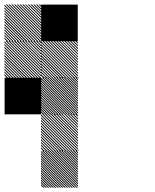

<svg xmlns="http://www.w3.org/2000/svg" viewBox="-21 -521 708 875"><path d="M334.2 167.5 332.5 165.8H334.2ZM334.2 178.3 321.7 165.8H327.5L334.2 172.5ZM334.2 189.2 310.8 165.8H316.7L334.2 183.3ZM334.2 200 300 165.8H305.8L334.2 194.2ZM334.2 210.8 289.2 165.8H295L334.2 205ZM334.2 221.7 278.3 165.8H284.2L334.2 215.8ZM334.2 232.5 267.5 165.8H273.3L334.2 226.7ZM334.2 243.3 256.7 165.8H262.5L334.2 237.5ZM334.2 254.2 245.8 165.8H251.7L334.2 248.3ZM334.2 265 235 165.8H240.8L334.2 259.2ZM334.2 275.8 224.2 165.8H230L334.2 270ZM334.2 286.7 213.3 165.8H219.2L334.2 280.8ZM334.2 297.5 202.5 165.8H208.3L334.2 291.7ZM334.2 308.3 191.7 165.8H197.5L334.2 302.5ZM334.2 319.2 180.8 165.8H186.7L334.2 313.3ZM334.2 330 170 165.8H175.8L334.2 324.2ZM327.5 334.2 165.8 172.5V166.7L333.3 334.2ZM316.7 334.2 165.8 183.3V177.5L322.5 334.2ZM305.8 334.2 165.8 194.2V188.3L311.7 334.2ZM295 334.2 165.8 205V199.2L300.8 334.2ZM284.2 334.2 165.8 215.8V210L290 334.2ZM273.3 334.2 165.8 226.7V220.8L279.2 334.2ZM262.5 334.2 165.8 237.5V231.7L268.3 334.2ZM251.7 334.2 165.8 248.3V242.5L257.5 334.2ZM240.8 334.2 165.8 259.2V253.3L246.7 334.2ZM230 334.2 165.8 270V264.2L235.8 334.2ZM219.2 334.2 165.8 280.8V275L225 334.2ZM208.3 334.2 165.8 291.7V285.8L214.2 334.2ZM197.5 334.2 165.8 302.5V296.7L203.3 334.2ZM186.7 334.2 165.8 313.3V307.5L192.5 334.2ZM175.8 334.2 165.8 324.2V318.3L181.7 334.2ZM334.2 165.8H338.3L334.2 161.7ZM334.2 11.7 321.7 -0.8H327.5L334.2 5.8ZM334.2 24.2 309.2 -0.8H315L334.2 18.3ZM334.2 36.7 296.7 -0.8H302.5L334.2 30.8ZM334.2 49.2 284.2 -0.8H290L334.2 43.3ZM334.2 61.7 271.7 -0.8H277.5L334.2 55.8ZM334.2 74.2 259.2 -0.8H264.2L334.2 69.2ZM334.2 86.7 246.7 -0.8H252.5L334.2 80.8ZM334.2 99.2 234.2 -0.8H240L334.2 93.3ZM334.2 111.7 221.7 -0.8H227.5L334.2 105.8ZM334.2 124.2 209.2 -0.8H215L334.2 118.3ZM334.2 136.7 196.7 -0.8H202.5L334.2 130.8ZM334.2 149.2 184.2 -0.8H190L334.2 143.3ZM334.2 161.7 171.7 -0.8H177.5L334.2 155.8ZM327.5 167.5 165.8 5.8V0L333.3 167.5ZM315 167.5 165.8 18.3V12.5L320.8 167.5ZM302.5 167.5 165.8 30.8V25L308.3 167.5ZM290 167.5 165.8 43.3V37.5L295.8 167.5ZM277.5 167.5 165.8 55.8V50L283.3 167.5ZM264.2 167.5 165.8 69.2V62.5L270.8 167.5ZM252.5 167.5 165.8 80.8V75L258.3 167.5ZM240 167.5 165.8 93.3V87.5L245.8 167.5ZM227.5 167.5 165.8 105.8V100L233.3 167.5ZM215 167.5 165.8 118.3V112.5L220.8 167.5ZM202.5 167.5 165.8 130.8V125L208.3 167.5ZM190 167.5 165.8 143.3V137.5L195.8 167.5ZM177.5 167.5 165.8 155.8V150L183.3 167.5ZM334.2 -165.8 332.5 -167.5H334.2ZM334.2 -155 321.7 -167.5H327.5L334.2 -160.8ZM334.2 -144.2 310.8 -167.5H316.7L334.2 -150ZM334.2 -133.3 300 -167.5H305.8L334.2 -139.2ZM334.2 -122.5 289.2 -167.5H295L334.2 -128.3ZM334.2 -111.7 278.3 -167.5H284.2L334.2 -117.5ZM334.2 -100.8 267.5 -167.5H273.3L334.2 -106.7ZM334.2 -90 256.7 -167.5H262.5L334.2 -95.8ZM334.2 -79.2 245.8 -167.5H251.7L334.2 -85ZM334.2 -68.3 235 -167.5H240.8L334.2 -74.2ZM334.2 -57.5 224.2 -167.5H230L334.2 -63.3ZM334.2 -46.7 213.3 -167.5H219.2L334.2 -52.5ZM334.2 -35.8 202.5 -167.5H208.3L334.2 -41.7ZM334.2 -25 191.7 -167.5H197.5L334.2 -30.8ZM334.2 -14.2 180.8 -167.5H186.7L334.2 -20ZM334.2 -3.3 170 -167.5H175.8L334.2 -9.2ZM327.5 0.8 165.8 -160.8V-166.7L333.3 0.8ZM316.7 0.8 165.8 -150V-155.8L322.5 0.8ZM305.8 0.8 165.8 -139.2V-145L311.7 0.8ZM295 0.8 165.8 -128.3V-134.2L300.8 0.8ZM284.2 0.8 165.8 -117.5V-123.3L290 0.8ZM273.3 0.8 165.8 -106.7V-112.5L279.2 0.8ZM262.5 0.8 165.8 -95.8V-101.7L268.3 0.8ZM251.7 0.8 165.8 -85V-90.8L257.5 0.8ZM240.8 0.8 165.8 -74.2V-80L246.7 0.8ZM230 0.8 165.8 -63.3V-69.2L235.8 0.8ZM219.2 0.8 165.8 -52.5V-58.3L225 0.8ZM208.3 0.8 165.8 -41.7V-47.5L214.2 0.8ZM197.5 0.8 165.8 -30.8V-36.7L203.3 0.8ZM186.7 0.8 165.8 -20V-25.8L192.5 0.8ZM175.8 0.8 165.8 -9.2V-15L181.7 0.8ZM334.2 -167.5H338.3L334.2 -171.7ZM334.2 -321.7 321.7 -334.2H327.5L334.2 -327.5ZM334.2 -309.2 309.2 -334.2H315L334.2 -315ZM334.2 -296.7 296.7 -334.2H302.5L334.2 -302.5ZM334.2 -284.2 284.2 -334.2H290L334.2 -290ZM334.2 -271.7 271.7 -334.2H277.5L334.2 -277.5ZM334.2 -259.2 259.2 -334.2H264.2L334.2 -264.2ZM334.2 -246.7 246.7 -334.2H252.5L334.2 -252.5ZM334.2 -234.2 234.2 -334.2H240L334.2 -240ZM334.2 -221.7 221.7 -334.2H227.5L334.2 -227.5ZM334.2 -209.2 209.2 -334.2H215L334.2 -215ZM334.2 -196.7 196.7 -334.2H202.5L334.2 -202.5ZM334.2 -184.2 184.2 -334.2H190L334.2 -190ZM334.2 -171.7 171.7 -334.2H177.5L334.2 -177.5ZM327.5 -165.8 165.8 -327.5V-333.3L333.3 -165.8ZM315 -165.8 165.8 -315V-320.8L320.8 -165.8ZM302.5 -165.8 165.8 -302.5V-308.3L308.3 -165.8ZM290 -165.8 165.8 -290V-295.8L295.8 -165.8ZM277.5 -165.8 165.8 -277.5V-283.3L283.3 -165.8ZM264.2 -165.8 165.8 -264.2V-270.8L270.8 -165.8ZM252.5 -165.8 165.8 -252.5V-258.3L258.3 -165.8ZM240 -165.8 165.8 -240V-245.8L245.8 -165.8ZM227.5 -165.8 165.8 -227.5V-233.3L233.3 -165.8ZM215 -165.8 165.8 -215V-220.8L220.8 -165.8ZM202.5 -165.8 165.8 -202.5V-208.3L208.3 -165.8ZM190 -165.8 165.8 -190V-195.8L195.8 -165.8ZM177.5 -165.8 165.8 -177.5V-183.3L183.3 -165.8ZM167.5 -321.7 155 -334.2H160.8L167.5 -327.5ZM167.5 -309.2 142.5 -334.2H148.3L167.5 -315ZM167.5 -296.7 130 -334.2H135.8L167.5 -302.5ZM167.5 -284.2 117.5 -334.2H123.3L167.5 -290ZM167.5 -271.7 105 -334.2H110.8L167.5 -277.5ZM167.5 -259.2 92.5 -334.2H97.5L167.5 -264.2ZM167.5 -246.7 80 -334.2H85.8L167.5 -252.5ZM167.5 -234.2 67.5 -334.2H73.3L167.5 -240ZM167.5 -221.7 55 -334.2H60.8L167.5 -227.5ZM167.5 -209.2 42.5 -334.2H48.3L167.5 -215ZM167.5 -196.7 30 -334.2H35.8L167.5 -202.5ZM167.5 -184.2 17.5 -334.2H23.3L167.5 -190ZM167.5 -171.7 5 -334.2H10.8L167.5 -177.5ZM160.8 -165.8 -0.8 -327.5V-333.3L166.7 -165.8ZM148.3 -165.8 -0.8 -315V-320.8L154.2 -165.8ZM135.8 -165.8 -0.8 -302.5V-308.3L141.7 -165.8ZM123.3 -165.8 -0.8 -290V-295.8L129.2 -165.8ZM110.8 -165.8 -0.8 -277.5V-283.3L116.7 -165.8ZM97.5 -165.8 -0.8 -264.2V-270.8L104.2 -165.8ZM85.8 -165.8 -0.8 -252.5V-258.3L91.7 -165.8ZM73.3 -165.8 -0.8 -240V-245.8L79.2 -165.8ZM60.8 -165.8 -0.8 -227.5V-233.3L66.7 -165.8ZM48.3 -165.8 -0.8 -215V-220.8L54.2 -165.8ZM35.8 -165.8 -0.8 -202.5V-208.3L41.7 -165.8ZM23.3 -165.8 -0.8 -190V-195.8L29.2 -165.8ZM10.8 -165.8 -0.8 -177.5V-183.3L16.7 -165.8ZM167.5 -488.3 155 -500.8H160.8L167.5 -494.2ZM167.5 -475.8 142.5 -500.8H148.3L167.5 -481.7ZM167.5 -463.3 130 -500.8H135.8L167.5 -469.2ZM167.5 -450.8 117.5 -500.8H123.3L167.5 -456.7ZM167.5 -438.3 105 -500.8H110.8L167.5 -444.2ZM167.5 -425.8 92.5 -500.8H97.5L167.5 -430.8ZM167.5 -413.3 80 -500.8H85.8L167.5 -419.2ZM167.5 -400.8 67.5 -500.8H73.3L167.5 -406.7ZM167.5 -388.3 55 -500.8H60.8L167.5 -394.2ZM167.5 -375.8 42.5 -500.8H48.3L167.5 -381.7ZM167.5 -363.3 30 -500.8H35.8L167.5 -369.2ZM167.5 -350.8 17.5 -500.8H23.3L167.5 -356.7ZM167.5 -338.3 5 -500.8H10.8L167.5 -344.2ZM160.8 -332.5 -0.8 -494.2V-500L166.7 -332.5ZM148.3 -332.5 -0.8 -481.7V-487.5L154.2 -332.5ZM135.8 -332.5 -0.8 -469.2V-475L141.7 -332.5ZM123.3 -332.5 -0.8 -456.7V-462.5L129.2 -332.5ZM110.8 -332.5 -0.8 -444.2V-450L116.7 -332.5ZM97.5 -332.5 -0.8 -430.8V-437.5L104.2 -332.5ZM85.8 -332.5 -0.8 -419.2V-425L91.7 -332.5ZM73.3 -332.5 -0.8 -406.7V-412.5L79.2 -332.5ZM60.8 -332.5 -0.8 -394.2V-400L66.7 -332.5ZM48.3 -332.5 -0.8 -381.7V-387.5L54.2 -332.5ZM35.8 -332.5 -0.8 -369.2V-375L41.7 -332.5ZM23.3 -332.5 -0.8 -356.7V-362.5L29.2 -332.5ZM10.8 -332.5 -0.8 -344.2V-350L16.7 -332.5ZM0 -166.7H166.7V0H0ZM166.7 -500H333.3V-333.3H166.7Z"/></svg>

Font: 0xA000-Pixelated
Style: Pixelated
Weight: 400
Version: Version 0.1